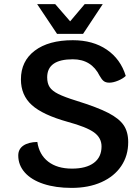

<svg xmlns="http://www.w3.org/2000/svg" viewBox="-20 -906 682 936"><path d="M69 -148Q69 -179 93.5 -196Q118 -213 162 -214Q171 -152 215 -118Q259 -84 331 -84Q400 -84 437.5 -112Q475 -140 475 -192Q475 -234 438.5 -260.5Q402 -287 310 -312Q188 -346 135 -394Q82 -442 82 -519Q82 -608 149.5 -659Q217 -710 335 -710Q433 -710 500.5 -664Q568 -618 593 -536Q580 -523 556 -513Q532 -503 513 -503Q496 -503 486 -510.5Q476 -518 466 -536Q426 -617 335 -617Q210 -617 210 -529Q210 -500 222 -481.5Q234 -463 264 -448Q294 -433 352 -415Q455 -383 508 -355.5Q561 -328 583 -295.5Q605 -263 605 -213Q605 -147 571 -96.5Q537 -46 474.5 -18Q412 10 329 10Q251 10 192 -9.5Q133 -29 101 -65Q69 -101 69 -148ZM161 -886H249L322 -802L393 -886H481L385 -741H258Z"/></svg>

Font: Krub SemiBold
Style: Regular
Weight: 600
Version: Version 1.000; ttfautohint (v1.6)